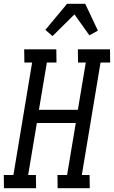

<svg xmlns="http://www.w3.org/2000/svg" viewBox="-47 -996 603 1016"><path d="M-26 0 -27 -70H24L123 -665H82L81 -735H251L252 -665H201L159 -415H365L407 -665H366L365 -735H535L536 -665H485L386 -70H427L428 0H258L257 -70H308L354 -345H148L102 -70H143L144 0ZM231 -805 193 -838 308 -976H404L471 -834L426 -809L347 -920Z"/></svg>

Font: Iosevka Curly Slab
Style: Italic
Weight: 400
Italic angle: -9°
Monospace: yes
Designer: Belleve Invis
Foundry: Belleve Invis
Version: Version 22.1.2; ttfautohint (v1.8.4)